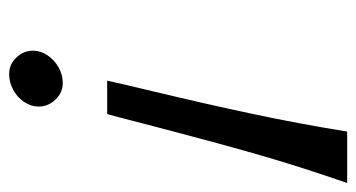

<svg xmlns="http://www.w3.org/2000/svg" viewBox="-198 -562 772 416"><g transform="rotate(90 188.0 -354.0)"><path d="M177.7 -298.8Q206.1 -417.5 226.8 -515.1Q247.6 -612.8 265.1 -720.2H376.5Q339.8 -614.3 313.2 -521Q286.6 -427.7 253.4 -300.3Q246.6 -274.4 240.2 -249.3Q233.9 -224.1 227.1 -200.2H154.8Q161.6 -232.4 177.7 -298.8ZM159.7 -104Q180.7 -104 195.8 -88.1Q210.9 -72.3 210.9 -51.8Q210.9 -35.2 200.9 -20.3Q190.9 -5.4 174.6 3.4Q158.2 12.2 140.6 12.2Q119.6 12.2 104.7 -3.4Q89.8 -19 89.8 -39.6Q89.8 -56.2 99.9 -71Q109.9 -85.9 126 -95Q142.1 -104 159.7 -104Z"/></g></svg>

Font: Lesson One Light
Style: Italic
Weight: 300
Italic angle: -14°
Designer: But Ko, Victor Gaultney, Annie Olsen, Julie Remington, Don Collingsworth, Eric Hays, Becca Hirsbrunner
Version: Version 1.100